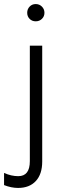

<svg xmlns="http://www.w3.org/2000/svg" viewBox="-67 -732 303 946"><path d="M139.5 -699.5Q152 -687 152 -669Q152 -651 139.5 -639Q127 -627 109 -627Q91 -627 79 -639Q67 -651 67 -669Q67 -687 79 -699.5Q91 -712 109 -712Q127 -712 139.5 -699.5ZM141 64Q141 126 109.5 160Q78 194 22 194Q-11 194 -47 180V120Q-12 136 23 136Q80 136 80 62V-507H141Z"/></svg>

Font: Hind Mysuru Light
Style: Regular
Weight: 300
Designer: Manushi Parikh, Hitesh Malaviya
Foundry: Indian Type Foundry
Version: Version 0.703;PS 1.0;hotconv 1.0.86;makeotf.lib2.5.63406